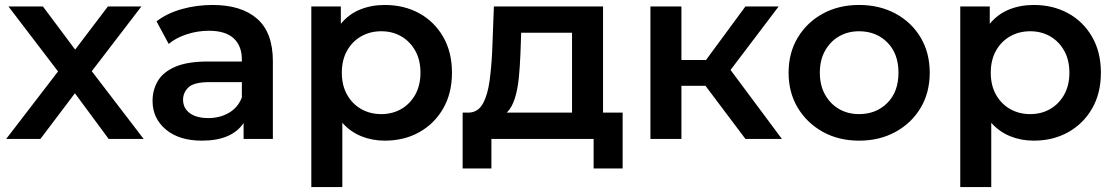

<svg xmlns="http://www.w3.org/2000/svg" viewBox="-20 -560 4498 774"><path d="M5 0 214 -272 14 -534H153L283 -360L415 -534H550L350 -273L559 0H418L282 -184L143 0Z M962 0V-64Q914 7 794 7Q702 7 648.5 -38Q595 -83 595 -153Q595 -198 616.5 -234Q638 -270 687 -291Q736 -312 817 -312H955V-320Q955 -375 922 -405.5Q889 -436 822 -436Q777 -436 733.5 -422Q690 -408 660 -383L611 -474Q654 -507 713.5 -523.5Q773 -540 837 -540Q953 -540 1016.5 -484.5Q1080 -429 1080 -313V0ZM955 -167V-229H826Q762 -229 740 -208Q718 -187 718 -158Q718 -124 745 -104Q772 -84 820 -84Q866 -84 902.5 -105Q939 -126 955 -167Z M1531 7Q1480 7 1436 -11Q1392 -29 1360 -65V194H1235V-534H1354V-464Q1386 -503 1431.5 -521.5Q1477 -540 1531 -540Q1609 -540 1670 -506.5Q1731 -473 1766.5 -411.5Q1802 -350 1802 -267Q1802 -184 1766.5 -122.5Q1731 -61 1670 -27Q1609 7 1531 7ZM1517 -100Q1562 -100 1597.5 -120.5Q1633 -141 1654 -178.5Q1675 -216 1675 -267Q1675 -318 1654 -355.5Q1633 -393 1597.5 -413.5Q1562 -434 1517 -434Q1472 -434 1436 -413.5Q1400 -393 1379 -355.5Q1358 -318 1358 -267Q1358 -216 1379 -178.5Q1400 -141 1436 -120.5Q1472 -100 1517 -100Z M1845 119V-106H1871Q1908 -108 1927 -143Q1946 -178 1953.5 -233.5Q1961 -289 1964 -351L1971 -534H2411V-106H2490V119H2373V0H1961V119ZM2286 -106V-428H2081L2078 -342Q2076 -292 2071.5 -246Q2067 -200 2055.5 -163.5Q2044 -127 2023 -106Z M2985 0 2824 -214H2727V0H2602V-534H2727V-318H2826L2985 -534H3119L2925 -278L3132 0Z M3443 7Q3361 7 3297 -28.5Q3233 -64 3196 -125.5Q3159 -187 3159 -267Q3159 -347 3196 -408.5Q3233 -470 3297 -505Q3361 -540 3443 -540Q3526 -540 3590.5 -505Q3655 -470 3691.5 -408.5Q3728 -347 3728 -267Q3728 -187 3691.5 -125.5Q3655 -64 3590.5 -28.5Q3526 7 3443 7ZM3443 -100Q3512 -100 3557 -145Q3602 -190 3602 -267Q3602 -344 3557 -389Q3512 -434 3443 -434Q3398 -434 3362.5 -413.5Q3327 -393 3306 -355.5Q3285 -318 3285 -267Q3285 -216 3306 -178.5Q3327 -141 3362.5 -120.5Q3398 -100 3443 -100Z M4147 7Q4096 7 4052 -11Q4008 -29 3976 -65V194H3851V-534H3970V-464Q4002 -503 4047.5 -521.5Q4093 -540 4147 -540Q4225 -540 4286 -506.5Q4347 -473 4382.5 -411.5Q4418 -350 4418 -267Q4418 -184 4382.5 -122.5Q4347 -61 4286 -27Q4225 7 4147 7ZM4133 -100Q4178 -100 4213.5 -120.5Q4249 -141 4270 -178.5Q4291 -216 4291 -267Q4291 -318 4270 -355.5Q4249 -393 4213.5 -413.5Q4178 -434 4133 -434Q4088 -434 4052 -413.5Q4016 -393 3995 -355.5Q3974 -318 3974 -267Q3974 -216 3995 -178.5Q4016 -141 4052 -120.5Q4088 -100 4133 -100Z"/></svg>

Font: Montserrat SemiBold
Style: Regular
Weight: 600
Designer: Julieta Ulanovsky
Foundry: Julieta Ulanovsky
Version: Version 9.000; ttfautohint (v1.8.4.7-5d5b)